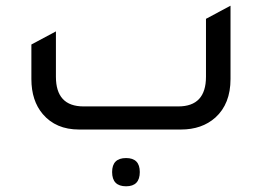

<svg xmlns="http://www.w3.org/2000/svg" viewBox="-20 -454 918 673"><path d="M257 0Q176 0 130 -54Q90 -101 90 -177V-298L176 -344V-185Q176 -81 273 -81H605Q702 -81 702 -185V-388L788 -434V-177Q788 -90 735 -42Q688 0 614 0ZM422 199Q373 199 373 149Q373 100 422 100Q470 100 470 149Q470 199 422 199Z"/></svg>

Font: TajawalTap Med
Style: Regular
Weight: 500
Designer: Boutros Fonts
Foundry: Created by Boutros International 2017
Version: Version 2.700